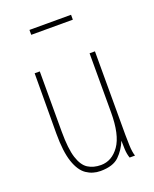

<svg xmlns="http://www.w3.org/2000/svg" viewBox="-122 -691 619 772"><g transform="rotate(-20 187.5 -304.5)"><path d="M174 11Q141 11 114.5 -7Q88 -25 73 -69.5Q58 -114 58 -191L59 -449H81V-191Q81 -118 93.5 -79Q106 -40 129 -25.5Q152 -11 184 -11Q231 -11 262.5 -55.5Q294 -100 294 -197V-449H317V-92Q317 -74 318 -46Q319 -18 325 0H302Q296 -17 295 -38Q294 -59 294 -75Q280 -40 254 -14.5Q228 11 174 11ZM99 -599V-620H277V-599Z"/></g></svg>

Font: Inconsolata Condensed ExtraLight
Style: Regular
Weight: 200
Width: 3
Monospace: yes
Designer: Raph Levien, Cyreal, Brenton Simpson
Foundry: Raph Levien, Cyreal, Google
Version: Version 3.100; ttfautohint (v1.8.4.7-5d5b)